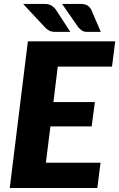

<svg xmlns="http://www.w3.org/2000/svg" viewBox="-20 -934 592 954"><path d="M267 -603 245.5 -427H451.5L435.5 -306H230.5L208 -125.5H479.5L463.5 0H28.5L118.5 -728.5H552.5L536.5 -603ZM380.5 -914.5Q402 -914.5 414.8 -906.5Q427.5 -898.5 434 -884.5L481 -775.5H414Q398 -775.5 389 -781.2Q380 -787 370 -797L288.5 -914.5ZM201 -914.5Q222.5 -914.5 236 -906Q249.5 -897.5 258.5 -884.5L329.5 -775.5H253Q237 -775.5 226 -781Q215 -786.5 204.5 -797L95 -914.5Z"/></svg>

Font: Lato ExtraBold
Style: Italic
Weight: 800
Italic angle: -7°
Designer: Lukasz Dziedzic with Adam Twardoch and Botio Nikoltchev
Foundry: tyPoland Lukasz Dziedzic
Version: Version 2.015; 2015-08-06; http://www.latofonts.com/